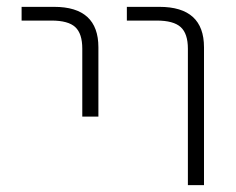

<svg xmlns="http://www.w3.org/2000/svg" viewBox="-20 -540 688 560"><path d="M350 -480V-520H445Q575 -520 575 -402V0H528V-398Q528 -442 507 -461Q486 -480 437 -480ZM43 -480V-520H138Q267 -520 267 -402V-200H220V-398Q220 -442 199.5 -461Q179 -480 130 -480Z"/></svg>

Font: Mplus 1p Light
Style: Regular
Weight: 300
Version: Version 1.061